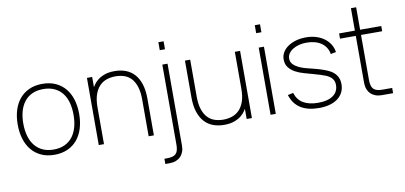

<svg xmlns="http://www.w3.org/2000/svg" viewBox="-83 -1000 3207 1520"><g transform="rotate(-10 1520.0 -240.0)"><path d="M287 15Q346.5 15 392.5 -5.8Q438.5 -26.5 470 -64Q501.5 -101.5 517.8 -154.2Q534 -207 534 -271Q534 -333.5 518 -385.8Q502 -438 470.8 -475.5Q439.5 -513 393.5 -534Q347.5 -555 287 -555Q228 -555 182 -534.5Q136 -514 104.5 -476.8Q73 -439.5 56.5 -387.2Q40 -335 40 -271Q40 -208 56 -155.5Q72 -103 103.5 -65Q135 -27 181 -6Q227 15 287 15ZM287 -27Q237 -27 199.2 -44.5Q161.5 -62 136 -94Q110.5 -126 97.8 -171Q85 -216 85 -271Q85 -324.5 97.2 -368.8Q109.5 -413 134.5 -445.2Q159.5 -477.5 197.5 -495.2Q235.5 -513 287 -513Q337.5 -513 375.5 -495.8Q413.5 -478.5 438.8 -447Q464 -415.5 476.5 -370.8Q489 -326 489 -271Q489 -216.5 476.5 -171.8Q464 -127 439 -94.8Q414 -62.5 376 -44.8Q338 -27 287 -27Z M1045 -296Q1045 -357 1031.5 -398.5Q1018 -440 994.5 -465.5Q971 -491 938.5 -502Q906 -513 868 -513Q830.5 -513 797.5 -502Q764.5 -491 739.8 -465.5Q715 -440 700.5 -398.5Q686 -357 686 -296L676 -439.5Q683 -454 696 -474Q709 -494 731 -512Q753 -530 786.5 -542.5Q820 -555 868 -555Q917 -555 957.5 -539.8Q998 -524.5 1026.8 -492.5Q1055.5 -460.5 1071.2 -411.8Q1087 -363 1087 -296V0H1045ZM644 0V-540H686V0Z M1250 -656V-720H1292V-656ZM1292 110V118.5Q1292 146.5 1283.5 168.8Q1275 191 1259.5 206.5Q1244 222 1221.8 230.5Q1199.5 239 1171.5 239H1161H1137V197H1156Q1182.5 197 1200.5 192.2Q1218.5 187.5 1229.5 176.5Q1240.5 165.5 1245.2 147.5Q1250 129.5 1250 103V-540H1292Z M1474 -244Q1474 -183.5 1487.5 -142Q1501 -100.5 1524.5 -75Q1548 -49.5 1580.5 -38.2Q1613 -27 1651 -27Q1688.5 -27 1721.8 -38.2Q1755 -49.5 1779.8 -75Q1804.5 -100.5 1818.8 -142Q1833 -183.5 1833 -244L1843 -100.5Q1836 -86 1823 -66Q1810 -46 1788 -28Q1766 -10 1732.5 2.5Q1699 15 1651 15Q1602 15 1561.5 -0.2Q1521 -15.5 1492.2 -47.5Q1463.5 -79.5 1447.8 -128.2Q1432 -177 1432 -244V-540H1474ZM1875 -540V0H1833V-540Z M2025 -656V-720H2067V-656ZM2025 0V-540H2067V0Z M2414 14Q2462 14 2500 3.2Q2538 -7.5 2564.8 -27.8Q2591.5 -48 2605.8 -77Q2620 -106 2620 -142Q2620 -162.5 2615 -180.2Q2610 -198 2599.8 -213Q2589.5 -228 2573.8 -240.5Q2558 -253 2536 -263Q2516 -272 2486 -282Q2456 -292 2421.5 -300.5Q2397.5 -306.5 2367 -314.2Q2336.5 -322 2310 -334.5Q2283.5 -347 2265.2 -365.5Q2247 -384 2247 -412Q2247 -434 2259.2 -452.5Q2271.5 -471 2292.8 -484.5Q2314 -498 2342.5 -505.5Q2371 -513 2403.5 -513Q2439.5 -513 2469.8 -504.8Q2500 -496.5 2522.5 -480.8Q2545 -465 2559.2 -442.2Q2573.5 -419.5 2578 -391L2621 -399Q2616 -434 2598 -462.8Q2580 -491.5 2551.8 -512Q2523.5 -532.5 2486.8 -543.8Q2450 -555 2406.5 -555Q2362.5 -555 2325.2 -544.2Q2288 -533.5 2260.8 -514.5Q2233.5 -495.5 2218.2 -469.8Q2203 -444 2203 -413.5Q2203 -374 2223 -348.5Q2243 -323 2273.8 -306.2Q2304.5 -289.5 2340.8 -279.2Q2377 -269 2410 -260Q2441 -251.5 2467.2 -243.2Q2493.5 -235 2509.5 -228.5Q2528.5 -220.5 2541.2 -211.2Q2554 -202 2561.8 -191.2Q2569.5 -180.5 2572.8 -168.5Q2576 -156.5 2576 -143Q2576 -88 2533.5 -58Q2491 -28 2414 -28Q2340.5 -28 2294.5 -55.2Q2248.5 -82.5 2231 -139.5L2187 -130Q2198.5 -93 2218.5 -66Q2238.5 -39 2267 -21.2Q2295.5 -3.5 2332.2 5.2Q2369 14 2414 14Z M2671 -498H3010V-540H2671ZM3010 -42H2934Q2907.5 -42 2889.5 -47Q2871.5 -52 2860.5 -63.2Q2849.5 -74.5 2844.8 -92.8Q2840 -111 2840 -138V-720.5H2798V-131V-120.5Q2798 -93 2806.5 -70.5Q2815 -48 2830.5 -32.5Q2846 -17 2868.5 -8.5Q2891 0 2918.5 0H2929H3010Z"/></g></svg>

Font: Vela Sans GX ExtLt
Style: Regular
Weight: 200
Designer: Principal design: Mikhail Sharanda - project Manrope.
Design modification: Ravid Balaliev
Foundry: Mikhail Sharanda
Version: Version 1.001